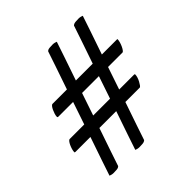

<svg xmlns="http://www.w3.org/2000/svg" viewBox="-145 -648 742 742"><g transform="rotate(-45 225.5 -277.0)"><path d="M45 -22Q47 -21 52.5 -19.5Q58 -18 64 -18Q85 -18 90 -21Q95 -24 95 -25Q102 -46 115.5 -86Q129 -126 146 -175Q163 -224 181 -278.5Q199 -333 216 -382Q233 -431 246.5 -471Q260 -511 267 -532Q265 -533 259.5 -534.5Q254 -536 248 -536Q227 -536 222 -533Q217 -530 217 -529Q210 -508 196.5 -468Q183 -428 166 -379Q149 -330 131 -275.5Q113 -221 96 -172Q79 -123 65.5 -83Q52 -43 45 -22ZM186 -22Q188 -21 193.5 -19.5Q199 -18 205 -18Q226 -18 231.5 -21Q237 -24 237 -25Q244 -46 257.5 -86Q271 -126 288 -175Q305 -224 323 -278.5Q341 -333 358 -382Q375 -431 388.5 -471Q402 -511 409 -532Q407 -533 401.5 -534.5Q396 -536 390 -536Q369 -536 363.5 -533Q358 -530 358 -529Q351 -508 337.5 -468Q324 -428 307 -379Q290 -330 272 -275.5Q254 -221 237 -172Q220 -123 206.5 -83Q193 -43 186 -22ZM85 -374Q82 -374 78 -369Q74 -364 70.5 -356.5Q67 -349 64.5 -341Q62 -333 62 -327Q62 -325 63 -324Q64 -323 67 -323H417Q420 -323 424 -328.5Q428 -334 431.5 -341.5Q435 -349 437.5 -357.5Q440 -366 440 -372Q440 -374 439.5 -374Q439 -374 435 -374ZM36 -231Q33 -231 29 -226Q25 -221 21.5 -213.5Q18 -206 15.5 -197.5Q13 -189 13 -183Q13 -181 14 -180.5Q15 -180 18 -180H368Q371 -180 375 -185.5Q379 -191 383 -198.5Q387 -206 389.5 -214Q392 -222 392 -228Q392 -230 391 -230.5Q390 -231 387 -231Z"/></g></svg>

Font: Vermiglione
Style: Italic
Weight: 400
Italic angle: -11°
Version: Version 1.105